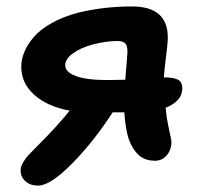

<svg xmlns="http://www.w3.org/2000/svg" viewBox="-20 -501 627 595"><path d="M98.1 74.2Q74.2 74.2 59.1 61Q43.9 47.9 43.9 26.9Q43.9 15.1 51.8 2Q59.6 -11.2 66.7 -18.8Q73.7 -26.4 94.2 -46.9Q159.7 -112.3 195.8 -158.2Q127.9 -170.4 86.9 -206.5Q45.9 -242.7 45.9 -293.9Q45.9 -317.4 55.7 -340.6Q65.4 -363.8 85.4 -387Q105.5 -410.2 140.9 -429.9Q176.3 -449.7 223.1 -461.9Q301.3 -481 389.2 -481Q500 -481 500 -384.8Q500 -367.2 494.4 -324.2Q488.8 -281.2 487.8 -261.2H488.8Q516.6 -261.2 530.8 -254.4Q544.9 -247.6 544.9 -227.1Q544.9 -187.5 493.2 -167Q496.1 -135.7 501 -113.8Q502.4 -106 505.1 -93.8Q507.8 -81.5 509.5 -73.5Q511.2 -65.4 511.2 -61Q511.2 -36.6 496.8 -19.8Q482.4 -2.9 460.9 -2.9Q429.2 -2.9 409.9 -20.5Q390.6 -38.1 378.9 -69.8Q368.7 -102.1 365.2 -152.8H329.1Q271.5 -63.5 203.9 5.4Q136.2 74.2 98.1 74.2ZM182.1 -298.8Q182.1 -277.8 215.1 -265.4Q248 -252.9 314 -252.9Q320.8 -252.9 339.1 -253.4Q357.4 -253.9 368.2 -253.9Q375 -333.5 375 -340.8Q375 -359.4 367.9 -366.7Q360.8 -374 344.2 -374Q308.6 -374 266.1 -362.8Q230 -353 206.1 -335.7Q182.1 -318.4 182.1 -298.8Z"/></svg>

Font: Shantell Sans Irregular Bouncy
Style: Regular
Weight: 600
Designer: Stephen Nixon, Anya Danilova, Shantell Martin
Foundry: Arrow Type
Version: Version 1.006;[9816181b4]